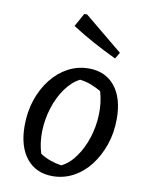

<svg xmlns="http://www.w3.org/2000/svg" viewBox="-84 -798 662 868"><g transform="rotate(10 246.5 -364.5)"><path d="M217 9Q141 9 97.5 -45Q54 -99 54 -194Q54 -258 72.5 -313Q91 -368 124 -410Q157 -452 201 -475.5Q245 -499 296 -499Q372 -499 415.5 -445.5Q459 -392 459 -296Q459 -232 440 -177Q421 -122 388.5 -80Q356 -38 312 -14.5Q268 9 217 9ZM248 -46Q284 -63 312.5 -103Q341 -143 357.5 -194Q374 -245 376 -301Q378 -357 363 -407Q339 -421 315 -430Q291 -439 265 -442Q228 -423 199.5 -383Q171 -343 154.5 -291Q138 -239 136.5 -184.5Q135 -130 150 -82Q171 -68 196 -59Q221 -50 248 -46ZM404 -564Q349 -590 298.5 -617.5Q248 -645 198 -677L232 -738H245L421 -593Z"/></g></svg>

Font: Piazzolla Thin Medium
Style: Italic
Weight: 500
Italic angle: -11.3°
Version: Version 2.005